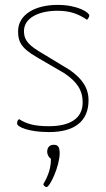

<svg xmlns="http://www.w3.org/2000/svg" viewBox="-20 -530 435 785"><path d="M244 -230C294 -196 318 -162 318 -111C318 -43 262 -14 180 -14C122 -14 89 -23 58 -43C51 -38 50 -32 50 -25C50 -11 97 10 181 10C283 10 342 -33 342 -120C342 -171 315 -209 265 -244L138 -321C89 -351 78 -373 78 -403C78 -457 139 -486 215 -486C265 -486 299 -474 336 -449C342 -456 345 -462 345 -467C345 -478 300 -510 215 -510C126 -510 54 -472 54 -402C54 -362 64 -335 129 -297ZM173 90C173 103 180 114 188 119C189 152 179 186 157 223C158 228 165 235 170 235C184 235 224 149 224 96C224 67 214 62 199 62C183 62 173 73 173 90Z"/></svg>

Font: Yanone Kaffeesatz Extra Light
Style: Regular
Weight: 200
Designer: Yanone (Cyrillic: Daniel Pouzeot & Huerta Tipografica)
Foundry: Yanone
Version: Version 1.100;PS 001.100;hotconv 1.0.70;makeotf.lib2.5.58329